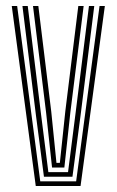

<svg xmlns="http://www.w3.org/2000/svg" viewBox="-20 -620 389 640"><path d="M99.2 0 19.2 -600H37.2L114.2 -15.5H233.8L311.8 -600H329.5L248.5 0ZM126.5 -30.8 100 -234.2 54.8 -600H72.5L116.8 -239L141.2 -46.2H206.8L231.5 -239.8L276.5 -600H294.2L248.5 -234.8L221.5 -30.8ZM153.5 -61.5 133.8 -243.5 90 -600H107.8L150.8 -248.5L168.2 -77H179.5L197.8 -249.8L241 -600H258.8L214.5 -245L194.5 -61.5Z"/></svg>

Font: Big Shoulders Inline Display Thin SemiBold
Style: Regular
Weight: 600
Version: Version 2.002